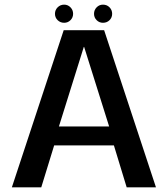

<svg xmlns="http://www.w3.org/2000/svg" viewBox="-20 -806 722 826"><path d="M31 0H157.5L213 -180.5H470L525 0H651L428 -676H254ZM233.5 -262 340.5 -604H342L449.5 -262ZM256 -708Q272 -708 283.2 -719.2Q294.5 -730.5 294.5 -746.5Q294.5 -763 283.2 -774.5Q272 -786 256 -786Q239.5 -786 228 -774.5Q216.5 -763 216.5 -746.5Q216.5 -730.5 228 -719.2Q239.5 -708 256 -708ZM423 -708Q440 -708 451.2 -719.2Q462.5 -730.5 462.5 -746.5Q462.5 -763 451.2 -774.5Q440 -786 423 -786Q407 -786 395.8 -774.5Q384.5 -763 384.5 -746.5Q384.5 -730.5 395.8 -719.2Q407 -708 423 -708Z"/></svg>

Font: Anybody Thin Medium
Style: Regular
Weight: 500
Version: Version 1.113;gftools[0.9.25]